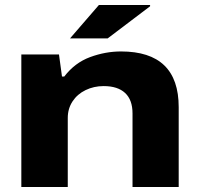

<svg xmlns="http://www.w3.org/2000/svg" viewBox="-20 -745 795 765"><path d="M259 -592 374 -725H578V-720L409 -592ZM65 0V-528H215L227 -440H236Q278 -495 339 -517.5Q400 -540 462 -540Q692 -540 692 -318V0H508V-293Q508 -347 478.5 -374.5Q449 -402 393 -402Q354 -402 321 -386Q288 -370 269 -341Q250 -312 250 -275V0Z"/></svg>

Font: Archivo Expanded ExtraBold
Style: Regular
Weight: 800
Width: 7
Designer: Hector Gatti
Foundry: Omnibus-Type
Version: Version 2.001; ttfautohint (v1.8.3)